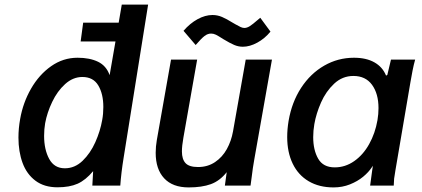

<svg xmlns="http://www.w3.org/2000/svg" viewBox="-20 -810 1840 838"><path d="M60.5 -209.5Q60.5 -250 68 -291Q80.5 -362 115.5 -423Q150.5 -484 203 -521Q255.5 -558 318.5 -558Q371.5 -558 407.8 -540.5Q444 -523 458.5 -482L484 -629H332L343 -711H498L511.5 -790H626.5L519.5 -121Q509 -56.5 505 0H383L386.5 -63Q354 -24 318.8 -8.2Q283.5 7.5 231 7.5Q173 7.5 134.8 -21.2Q96.5 -50 78.5 -99Q60.5 -148 60.5 -209.5ZM426 -286Q431 -312.5 431 -343Q431 -400 409 -437Q387 -474 339.5 -474Q298.5 -474 264.2 -443Q230 -412 207.8 -365.2Q185.5 -318.5 177 -272Q172.5 -246 172.5 -217Q172.5 -157 194.8 -116.2Q217 -75.5 263 -75.5Q306.5 -75.5 340.5 -108.2Q374.5 -141 396 -189.2Q417.5 -237.5 426 -286Z M659.5 -143Q659.5 -170.5 664.5 -199L726.5 -550H840.5L780.5 -209.5Q774 -173 774 -149Q774 -115 789.8 -98Q805.5 -81 844.5 -81Q886.5 -81 918.5 -102.5Q950.5 -124 970 -159.2Q989.5 -194.5 997 -236.5L1052.5 -550H1167L1090 -115Q1083 -76 1079 -41Q1076 -15 1073.5 0H961.5L969.5 -58.5Q939.5 -20.5 900.2 -6.2Q861 8 803.5 8Q733.5 8 696.5 -31.8Q659.5 -71.5 659.5 -143ZM955 -639Q932.5 -653.5 922.2 -658.5Q912 -663.5 901.5 -663.5Q886.5 -663.5 872.8 -653Q859 -642.5 834 -613.5L781 -675.5Q809 -708 842.2 -726.2Q875.5 -744.5 907.5 -744.5Q929 -744.5 949 -736Q969 -727.5 994.5 -711.5L1007.5 -704Q1021.5 -696 1030.2 -692Q1039 -688 1046.5 -688Q1058 -688 1070.5 -696Q1083 -704 1103.5 -722L1116 -732.5L1160.5 -672Q1135.5 -641.5 1102.8 -623.8Q1070 -606 1040 -606Q1020.5 -606 1002.2 -613.8Q984 -621.5 955 -639Z M1233.5 -212Q1233.5 -245.5 1239.5 -282Q1253.5 -364 1294.2 -426.5Q1335 -489 1395 -523.5Q1455 -558 1525 -558Q1578.5 -558 1614.2 -537.8Q1650 -517.5 1665 -480L1670.5 -483L1686.5 -550H1792Q1785.5 -527 1780.5 -501.2Q1775.5 -475.5 1771.5 -452L1706 -67.5Q1701.5 -41.5 1700.2 -30.5Q1699 -19.5 1698.5 0H1595.5L1604 -63L1607.5 -86.5L1603 -80Q1589 -58.5 1564.8 -38.5Q1540.5 -18.5 1507.2 -5.2Q1474 8 1436 8Q1373 8 1327.2 -19Q1281.5 -46 1257.5 -95.8Q1233.5 -145.5 1233.5 -212ZM1627.5 -285.5Q1632 -312.5 1632 -338Q1632 -401 1603.8 -439.8Q1575.5 -478.5 1522.5 -478.5Q1474.5 -478.5 1438.5 -444.8Q1402.5 -411 1381.2 -362.8Q1360 -314.5 1352 -268.5Q1347 -240 1347 -211.5Q1347 -155 1368.8 -117.2Q1390.5 -79.5 1441 -79.5Q1487 -79.5 1526 -106.8Q1565 -134 1591.2 -181Q1617.5 -228 1627.5 -285.5Z"/></svg>

Font: JuliaMono SemiBold
Style: Italic
Weight: 600
Italic angle: -9°
Monospace: yes
Designer: cormullion
Foundry: corm
Version: Version 0.056; ttfautohint (v1.8.4)